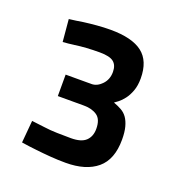

<svg xmlns="http://www.w3.org/2000/svg" viewBox="-74 -861 414 454"><g transform="rotate(20 132.5 -634.0)"><path d="M29 -790Q46 -792 64 -795Q79 -797 96.5 -798.5Q114 -800 131 -800Q185 -800 211 -780Q237 -760 237 -716Q237 -698 232 -684.5Q227 -671 220 -662Q213 -653 206.5 -648Q200 -643 197 -641Q208 -637 217 -632Q226 -627 232 -618.5Q238 -610 241.5 -597Q245 -584 245 -565Q245 -515 217 -491.5Q189 -468 138 -468Q119 -468 99.5 -469.5Q80 -471 63 -473Q44 -475 25 -478L30 -534Q45 -532 63 -530Q77 -528 95 -527.5Q113 -527 130 -527Q156 -527 167.5 -538Q179 -549 179 -568Q179 -592 166 -601Q153 -610 133 -610H67V-664H132Q146 -664 158 -676.5Q170 -689 170 -708Q170 -725 160 -733Q150 -741 125 -741Q108 -741 92 -740Q76 -739 63 -737Q48 -735 34 -734L29 -790Z"/></g></svg>

Font: TitilliumText22L 400 wt
Style: 400 wt
Weight: 400
Designer: Campivisivi
Foundry: Campivisivi
Version: 1.000